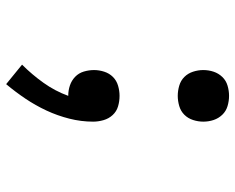

<svg xmlns="http://www.w3.org/2000/svg" viewBox="-92 -476 783 640"><g transform="rotate(90 300.0 -156.5)"><path d="M300 -357Q283 -357 266 -362Q249 -367 237 -379Q225 -391 219.5 -408Q214 -425 214 -442Q214 -460 219.5 -476.5Q225 -493 237 -505.5Q249 -518 266 -523Q283 -528 300 -528Q317 -528 334 -523Q351 -518 363 -505.5Q375 -493 380.5 -476.5Q386 -460 386 -442Q386 -425 380.5 -408Q375 -391 363 -379Q351 -367 334 -362Q317 -357 300 -357ZM261 215 196 162Q229 129 256.5 90.5Q284 52 300 8H299Q282 8 265.5 2.5Q249 -3 236.5 -15Q224 -27 219 -44Q214 -61 214 -78Q214 -95 219.5 -112Q225 -129 237 -141Q249 -153 266 -158Q283 -163 300 -163Q318 -163 335 -158Q352 -153 364 -140Q376 -127 381 -109.5Q386 -92 386 -75Q386 -35 376 4.5Q366 44 349 80.5Q332 117 309.5 150.5Q287 184 261 215Z"/></g></svg>

Font: Iosevka Fixed Medium Extended
Style: Regular
Weight: 500
Width: 7
Monospace: yes
Designer: Belleve Invis
Foundry: Belleve Invis
Version: Version 24.1.1; ttfautohint (v1.8.4)